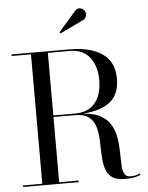

<svg xmlns="http://www.w3.org/2000/svg" viewBox="-63 -1027 832 1082"><g transform="rotate(-5 353.0 -485.5)"><path d="M444 -908.5 309.5 -844 304 -850.5 401.5 -963Q416 -979.5 433.2 -974.8Q450.5 -970 457.5 -957.5Q464.5 -945 460.5 -929.8Q456.5 -914.5 444 -908.5ZM23.5 -9H133V-741H23.5V-750H353.5Q467 -750 535.2 -705Q603.5 -660 603.5 -562.5Q603.5 -474 550 -431.5Q496.5 -389 396 -382.5Q460.5 -378 498 -355.8Q535.5 -333.5 554 -299.5Q572.5 -265.5 578.5 -226.2Q584.5 -187 584.8 -148.2Q585 -109.5 586.5 -77.5Q588 -45.5 597.5 -26.2Q607 -7 632 -7Q648 -7 661.2 -10.2Q674.5 -13.5 685 -19L688.5 -11Q676.5 -4 653.5 0.5Q630.5 5 598.5 5Q548.5 5 523.5 -15.8Q498.5 -36.5 489.8 -70.8Q481 -105 479.8 -145.8Q478.5 -186.5 477 -227.2Q475.5 -268 465.2 -302.2Q455 -336.5 428 -357.2Q401 -378 348.5 -378H228.5V-9H338.5V0H23.5ZM353.5 -741H228.5V-387H353.5Q425.5 -387 464.5 -433.8Q503.5 -480.5 503.5 -562.5Q503.5 -644 464.5 -692.5Q425.5 -741 353.5 -741Z"/></g></svg>

Font: Bodoni* 24pt
Style: Regular
Weight: 400
Version: Version 2.3